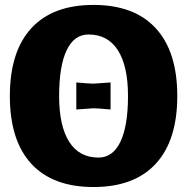

<svg xmlns="http://www.w3.org/2000/svg" viewBox="-20 -750 760 780"><path d="M429.2 -305.2Q376 -310.1 359.9 -310.1L290 -305.2V-415Q343.8 -410.2 359.9 -410.2L429.2 -415ZM613 -635Q700.2 -540 700.2 -359.9Q700.2 -179.7 613 -85Q525.9 9.8 359.9 9.8Q193.8 9.8 106.9 -85Q20 -179.7 20 -359.9Q20 -540 106.9 -635Q193.8 -730 359.9 -730Q525.9 -730 613 -635ZM339.8 -609.9Q281.2 -609.9 250.7 -545.7Q220.2 -481.4 220.2 -359.9Q220.2 -238.3 261 -174.1Q301.8 -109.9 379.9 -109.9Q438.5 -109.9 469.2 -174.1Q500 -238.3 500 -359.9Q500 -481.4 459 -545.7Q418 -609.9 339.8 -609.9Z"/></svg>

Font: Zantroke
Style: Regular
Weight: 500
Foundry: gluk
Version: Version 0.36